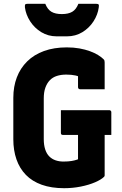

<svg xmlns="http://www.w3.org/2000/svg" viewBox="-20 -969 640 1009"><path d="M300 -390H554Q558 -390 560 -388.5Q562 -387 563.5 -385Q565 -383 565 -379V-260H311Q308 -260 306 -260.5Q304 -261 302.5 -262.5Q301 -264 300.5 -266Q300 -268 300 -271Q300 -301 300 -330.5Q300 -360 300 -390ZM331 -720Q367 -720 397.5 -714.5Q428 -709 452.5 -700Q477 -691 495 -680Q513 -669 524 -658Q528 -654 529 -650Q530 -646 530 -640Q530 -621 530 -596.5Q530 -572 530 -547.5Q530 -523 530 -500Q498 -500 465.5 -500Q433 -500 401 -500Q396 -500 393 -503Q390 -506 390 -511Q390 -522 390 -533.5Q390 -545 390 -560Q390 -575 390 -596L418 -555Q397 -568 376 -572.5Q355 -577 328 -577Q301 -577 279 -570Q257 -563 242 -547.5Q227 -532 218.5 -508.5Q210 -485 210 -452V-238Q210 -207 217.5 -184Q225 -161 239 -147Q253 -133 272 -126.5Q291 -120 313 -120Q339 -120 356 -123Q373 -126 381.5 -129Q390 -132 390 -132Q390 -163 390 -192Q390 -221 390 -249.5Q390 -278 390 -305H535L530 -279Q530 -228 530 -166.5Q530 -105 530 -48Q530 -46 529.5 -44Q529 -42 527 -40Q512 -25 479.5 -11Q447 3 404.5 11.5Q362 20 317 20Q250 20 199.5 2Q149 -16 116 -50Q83 -84 66.5 -131.5Q50 -179 50 -237V-455Q50 -514 68.5 -562.5Q87 -611 123 -646.5Q159 -682 211.5 -701Q264 -720 331 -720ZM392 -949Q415 -949 438.5 -949Q462 -949 485 -949Q495 -949 498 -945.5Q501 -942 499 -930Q494 -892 471.5 -857Q449 -822 413 -800Q377 -778 332 -778H278Q233 -778 197 -800Q161 -822 138.5 -857Q116 -892 111 -930Q110 -942 112.5 -945.5Q115 -949 125 -949Q148 -949 171.5 -949Q195 -949 218 -949Q230 -919 250.5 -907Q271 -895 305 -895Q339 -895 359.5 -907Q380 -919 392 -949Z"/></svg>

Font: Recursive Monospace ExtraBold
Style: Regular
Weight: 800
Version: Version 1.047